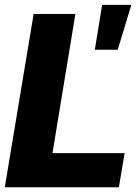

<svg xmlns="http://www.w3.org/2000/svg" viewBox="-25 -786 586 806"><path d="M-4.9 0 116.2 -727.5H291.5L195.3 -143.1H498L474.1 0ZM373 -577.1 403.8 -765.6H526.4L469.2 -577.1Z"/></svg>

Font: Inter Tight ExtraBold
Style: Italic
Weight: 800
Italic angle: -9.39999°
Designer: Rasmus Andersson
Foundry: rsms
Version: Version 3.004